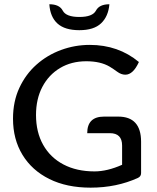

<svg xmlns="http://www.w3.org/2000/svg" viewBox="-20 -866 732 893"><path d="M401.4 6.8Q290.5 6.8 209.5 -33.4Q128.4 -73.7 84.5 -146Q40.5 -218.3 40.5 -314Q40.5 -394 70.1 -457.5Q99.6 -521 149.7 -565.4Q199.7 -609.9 263.9 -633.5Q328.1 -657.2 397.5 -657.2Q530.3 -657.2 626 -577.6Q599.1 -518.6 563 -518.6Q543.9 -518.6 525.4 -532.2Q506.8 -545.9 489.7 -556.2Q447.3 -581.1 381.3 -581.1Q312 -581.1 259.3 -549.6Q206.5 -518.1 177 -461.9Q147.5 -405.8 147.5 -331.1Q147.5 -251.5 180.7 -192.4Q213.9 -133.3 275.1 -101.1Q336.4 -68.8 419.4 -68.8Q479 -68.8 547.9 -99.6V-189Q547.9 -246.6 491.2 -246.6H385.7Q385.7 -323.7 463.9 -323.7H529.8Q636.2 -323.7 636.2 -206.5V-61Q636.2 -45.4 621.6 -38.6Q522 6.8 401.4 6.8ZM349.1 -725.6Q281.7 -725.6 247.6 -756.3Q213.4 -787.1 209.5 -846.2Q256.3 -846.2 271.7 -816.7Q287.1 -787.1 349.1 -787.1Q410.6 -787.1 426.3 -816.7Q441.9 -846.2 488.8 -846.2Q483.9 -789.6 450.2 -757.6Q416.5 -725.6 349.1 -725.6Z"/></svg>

Font: Bainsley
Style: Regular
Weight: 400
Designer: Paul James MIller
Foundry: High-Logic / Made with FontCreator
Version: Version 1.411;March 28, 2021;FontCreator 13.0.0.2683 64-bit